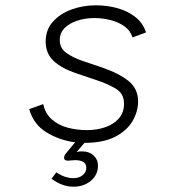

<svg xmlns="http://www.w3.org/2000/svg" viewBox="-20 -526 672 723"><path d="M257 177Q235 177 214.5 169.5Q194 162 174 147L192 123Q212 136 227.5 140.5Q243 145 255 145Q278 145 291.5 133.5Q305 122 305 106Q305 90 293 83.5Q281 77 263 77Q257 77 249 78Q241 79 236 79Q223 79 221.5 70.5Q220 62 228 52L263 10Q203 2 154.5 -28Q106 -58 90 -115L143 -134Q150 -99 174.5 -77Q199 -55 234 -45.5Q269 -36 307 -36Q346 -36 378 -47.5Q410 -59 428.5 -81Q447 -103 447 -136Q447 -174 415.5 -192.5Q384 -211 341 -225L267 -250Q213 -268 182.5 -296Q152 -324 152 -370Q152 -414 179.5 -444.5Q207 -475 250 -490.5Q293 -506 341 -506Q383 -506 421.5 -495.5Q460 -485 489 -462.5Q518 -440 530 -404L479 -385Q471 -411 448.5 -427Q426 -443 396 -450.5Q366 -458 335 -458Q302 -458 272 -448.5Q242 -439 223.5 -420.5Q205 -402 205 -375Q205 -344 231 -326Q257 -308 290 -297L364 -272Q428 -250 464 -221Q500 -192 500 -144Q500 -106 479 -70Q458 -34 413.5 -11Q369 12 298 12L268 47Q273 45 278.5 44.5Q284 44 289 44Q316 44 332.5 59.5Q349 75 349 97Q349 132 322.5 154.5Q296 177 257 177Z"/></svg>

Font: Atkinson Hyperlegible Mono ExtraLight
Style: Italic
Weight: 200
Italic angle: -12°
Monospace: yes
Designer: Elliott Scott, Megan Eiswerth, Linus Boman, Theodore Petrosky, Letters from Sweden
Foundry: Applied Design Works, Letters from Sweden
Version: Version 2.001